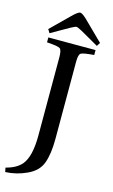

<svg xmlns="http://www.w3.org/2000/svg" viewBox="-147 -929 643 1096"><g transform="rotate(15 175.0 -381.0)"><path d="M31 -738 147 -852Q173 -876 184 -876Q195 -876 221 -852L337 -738L324 -717L217 -778Q191 -792 184 -792Q177 -792 151 -778L44 -717ZM0 89Q63 73 93 37Q134 -13 134 -137V-599Q134 -641 122 -650Q110 -659 44 -663V-692H323V-663Q258 -658 245.5 -649.5Q233 -641 233 -599V-143Q233 -54 213 0.5Q193 55 131 83Q71 111 5 114Z"/></g></svg>

Font: Linguistics Pro
Style: Regular
Weight: 400
Designer: Stefan Peev, Context Ltd
Foundry: Stefan Peev, Context Ltd
Version: Version 001.000